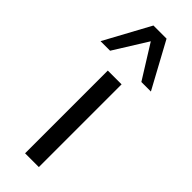

<svg xmlns="http://www.w3.org/2000/svg" viewBox="-283 -776 798 798"><g transform="rotate(45 116.0 -376.5)"><path d="M75.6 0V-486.3H156.6V0ZM-32.2 -551.3 77.3 -752.8H154.4L263.9 -551.3H207.8L115.9 -698.7L24 -551.3Z"/></g></svg>

Font: Nunito Sans 12pt ExtraLight
Style: Regular
Weight: 200
Designer: Vernon Adams
Foundry: Vernon Adams
Version: Version 3.101;gftools[0.9.27]